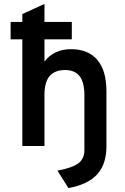

<svg xmlns="http://www.w3.org/2000/svg" viewBox="-20 -742 636 976"><path d="M328 214 272 125.5Q348.5 111 378.8 87.8Q409 64.5 409 21V-258.5Q409 -323 384.8 -354.5Q360.5 -386 311.5 -386Q258 -386 232 -355Q206 -324 206 -260.5V0H93.5V-542H34V-630.5H93.5V-670.5L206 -722V-630.5H345V-542H206V-429Q230 -460.5 264 -476.2Q298 -492 341 -492Q428.5 -492 474.8 -437.5Q521 -383 521 -279V2.5Q521 92.5 474 144.2Q427 196 328 214Z"/></svg>

Font: Overpass SemiBold
Style: Regular
Weight: 600
Designer: Delve Withrington, Dave Bailey, Thomas Jockin
Foundry: Delve Fonts LLC
Version: Version 4.000